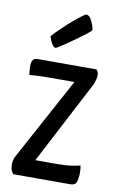

<svg xmlns="http://www.w3.org/2000/svg" viewBox="-83 -769 502 816"><g transform="rotate(10 167.5 -361.0)"><path d="M34 0Q34 0 27.5 -9.5Q21 -19 21 -40Q21 -49 22.5 -56Q24 -63 27 -71L222 -431H119Q91 -431 67.5 -430Q44 -429 28 -427Q26 -439 25.5 -449Q25 -459 25 -465Q25 -483 31 -491.5Q37 -500 51 -500H305Q305 -500 309.5 -494Q314 -488 314 -475Q314 -469 312 -459.5Q310 -450 304 -435L116 -75H204Q246 -75 270 -78.5Q294 -82 309 -86Q311 -79 311.5 -68Q312 -57 312 -50Q311 -25 305.5 -12.5Q300 0 280 0ZM119 -560Q110 -560 103 -571Q96 -582 92 -593.5Q88 -605 88 -605Q105 -624 126.5 -644.5Q148 -665 169 -683Q190 -701 204.5 -711.5Q219 -722 222 -722Q236 -722 246.5 -700.5Q257 -679 259 -661Q254 -654 236 -640.5Q218 -627 196 -611Q174 -595 153 -581Q132 -567 119 -560Z"/></g></svg>

Font: Yanone Kaffeesatz ExtraLight
Style: Regular
Weight: 400
Version: Version 2.003